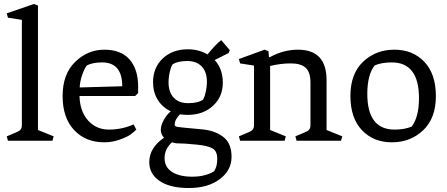

<svg xmlns="http://www.w3.org/2000/svg" viewBox="-20 -708 2251 966"><path d="M90 -79V-608L20 -619L14 -641L151 -688L171 -680V-54L250 -22L244 0H20L14 -22L59 -41Q77 -48 83.5 -56Q90 -64 90 -79Z M675 -273V-240L660 -225H380Q382 -148 423 -102Q464 -56 528.5 -56Q593 -56 652 -82L666 -56Q654 -44 637 -31.5Q620 -19 582.5 -5.5Q545 8 504 8Q411 8 353 -53.5Q295 -115 295 -225Q295 -335 358 -396.5Q421 -458 505 -458Q589 -458 632 -408.5Q675 -359 675 -273ZM494 -394Q447 -394 417 -379Q405 -364 393.5 -331Q382 -298 381 -268L595 -274Q595 -394 494 -394Z M1060 -406Q1101 -362 1101 -291.5Q1101 -221 1051.5 -175.5Q1002 -130 924 -130Q904 -130 886 -133Q859 -107 859 -81Q859 -72 873 -69.5Q887 -67 999 -57Q1062 -51 1103.5 -19Q1145 13 1145 81Q1145 149 1085.5 193.5Q1026 238 930.5 238Q835 238 783 202.5Q731 167 731 108Q731 36 805 -15Q789 -33 789 -54.5Q789 -76 803 -102.5Q817 -129 839 -148Q797 -168 773.5 -206Q750 -244 750 -294Q750 -368 799 -414Q848 -460 925 -460Q981 -460 1024 -434Q1065 -485 1093 -506L1136 -456L1130 -441Q1073 -413 1060 -406ZM845 8Q808 42 808 87.5Q808 133 845.5 157Q883 181 947.5 181Q1012 181 1057 154Q1073 131 1073 91Q1073 51 1048 38Q1023 25 974 20Q907 13 868 13Q858 12 845 8ZM828 -293Q828 -244 854 -216.5Q880 -189 926.5 -189Q973 -189 1000 -205Q1008 -215 1014.5 -243Q1021 -271 1021 -297Q1021 -346 995 -373.5Q969 -401 922.5 -401Q876 -401 849 -385Q841 -375 834.5 -347Q828 -319 828 -293Z M1542 -293Q1542 -344 1518.5 -366.5Q1495 -389 1443 -389Q1391 -389 1339 -376V-54L1418 -22L1412 0H1188L1182 -22L1227 -41Q1245 -48 1251.5 -56Q1258 -64 1258 -79V-378L1188 -389L1182 -411L1311 -458L1331 -450L1333 -422L1337 -420Q1406 -458 1479 -458Q1623 -458 1623 -305V-54L1702 -22L1696 0H1472L1466 -22L1511 -41Q1529 -48 1535.5 -56Q1542 -64 1542 -79Z M1828 -236Q1828 -56 1965 -56Q2015 -56 2051 -71Q2088 -119 2088 -214Q2088 -394 1951 -394Q1901 -394 1865 -379Q1828 -331 1828 -236ZM1952 8Q1859 8 1801 -53Q1743 -114 1743 -225.5Q1743 -337 1807 -397.5Q1871 -458 1964 -458Q2057 -458 2115 -397Q2173 -336 2173 -224.5Q2173 -113 2109 -52.5Q2045 8 1952 8Z"/></svg>

Font: Fenix
Style: Regular
Weight: 400
Designer: Fernando Diaz
Foundry: Fernando Diaz
Version: 004.301